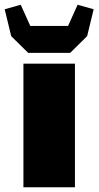

<svg xmlns="http://www.w3.org/2000/svg" viewBox="-47 -786 414 806"><path d="M51.3 0V-518.6H267.6V0ZM71.3 -564 0 -634.3 -27.3 -747.1 40 -766.1 80.1 -677.2H238.8L278.8 -766.1L346.2 -747.1L318.8 -634.3L247.6 -564Z"/></svg>

Font: Black Ops One
Style: Regular
Weight: 400
Designer: James Grieshaber, Eben Sorkin
Foundry: Sorkin Type Co.
Version: Version 1.004; ttfautohint (v1.8.4.7-5d5b)